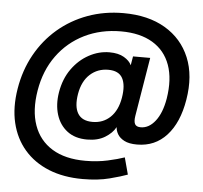

<svg xmlns="http://www.w3.org/2000/svg" viewBox="-60 -785 1116 1055"><g transform="rotate(5 498.0 -258.0)"><path d="M434.1 206.1Q328.1 206.1 246.3 172.9Q164.6 139.6 111.6 78.1Q58.6 16.6 38.3 -68.4Q18.1 -153.3 35.2 -257.3Q52.2 -360.8 99.6 -446.3Q147 -531.7 219 -593.3Q291 -654.8 382.3 -688.2Q473.6 -721.7 579.1 -721.7Q715.3 -721.7 809.3 -666.3Q903.3 -610.8 944.8 -511Q986.3 -411.1 963.9 -277.3Q942.9 -149.9 878.4 -79.3Q814 -8.8 715.3 -8.8Q670.4 -8.8 644.5 -22.5Q618.7 -36.1 607.4 -55.9Q596.2 -75.7 595.7 -93.8H595.2Q577.6 -61 537.8 -36.6Q498 -12.2 439.5 -12.2Q372.6 -12.2 329.6 -45.2Q286.6 -78.1 269.3 -133.8Q252 -189.5 263.2 -257.8Q275.9 -333 314.7 -387.2Q353.5 -441.4 408 -470.9Q462.4 -500.5 521 -500.5Q570.3 -500.5 601.3 -482.2Q632.3 -463.9 642.6 -440.4H643.1L651.4 -489.3H746.1L692.4 -164.6Q687.5 -133.8 695.3 -119.4Q703.1 -105 727.1 -105Q772.5 -105 807.4 -149.7Q842.3 -194.3 856 -274.4Q873.5 -382.8 845.7 -460.2Q817.9 -537.6 748.8 -579.1Q679.7 -620.6 574.7 -620.6Q463.4 -620.6 373 -576.2Q282.7 -531.7 223.4 -450.2Q164.1 -368.7 145.5 -257.3Q127 -146 155.8 -64.7Q184.6 16.6 256.6 60.8Q328.6 105 439.9 105Q506.3 105 563.2 92.3Q620.1 79.6 654.8 67.4L679.7 160.2Q646 172.9 582.3 189.5Q518.6 206.1 434.1 206.1ZM460.9 -111.3Q519 -111.3 558.8 -149.4Q598.6 -187.5 610.4 -257.8Q622.1 -328.1 601.3 -366.2Q580.6 -404.3 522.5 -404.3Q463.9 -404.3 422.1 -366.5Q380.4 -328.6 368.2 -257.8Q356.4 -187 379.6 -149.2Q402.8 -111.3 460.9 -111.3Z"/></g></svg>

Font: Inter Display SemiBold
Style: Italic
Weight: 600
Italic angle: -9.39999°
Designer: Rasmus Andersson
Foundry: rsms
Version: Version 4.000;git-a52131595